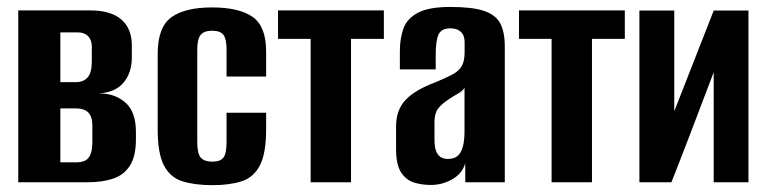

<svg xmlns="http://www.w3.org/2000/svg" viewBox="-20 -525 2208 553"><path d="M32.6 0V-495H239.8Q299.1 -495 329.4 -468.9Q359.7 -442.8 359.7 -394.3V-360.4Q359.7 -315.9 336.5 -287.8Q313.3 -259.6 267.6 -256.2V-255.8Q311.5 -255.8 341.5 -229.3Q371.5 -202.7 371.5 -144.7V-123.7Q371.5 -75.1 354.3 -48.1Q337.1 -21.1 305.9 -10.5Q274.6 0 230.8 0ZM153.8 -57.5H200.9Q215.2 -57.5 225.2 -62.5Q235.3 -67.4 240.6 -80.4Q246 -93.3 246 -117.2V-163.1Q246 -181.7 240.3 -192.5Q234.7 -203.3 224 -208Q213.4 -212.8 198.4 -212.8H153.8ZM153.8 -288.4H198Q221 -288.4 232.7 -302.4Q244.4 -316.4 244.4 -347.5V-390.5Q244.4 -410.1 233.7 -420.9Q223 -431.7 204.4 -431.7H153.8Z M592.3 8.3Q540.9 8.3 505.5 -2.8Q470.2 -14 452.2 -48.5Q434.2 -83 434.2 -151.7V-369.7Q434.2 -446.5 473.3 -475.1Q512.5 -503.6 590.7 -503.6Q668.6 -503.6 707.5 -476.4Q746.5 -449.2 746.5 -376.8V-304.5H632.5V-383.3Q632.5 -412.1 623.7 -424.3Q614.9 -436.5 590.7 -436.5Q567.5 -436.5 557.8 -424.3Q548.2 -412.1 548.2 -383.3V-114.5Q548.2 -83.9 557.8 -71.6Q567.5 -59.4 592 -59.4Q614.9 -59.4 623.7 -71.3Q632.5 -83.2 632.5 -114.5V-200.3H746.5V-152.4Q746.5 -83.6 728.7 -49Q710.9 -14.3 676.3 -3Q641.8 8.3 592.3 8.3Z M874.7 0V-413H780.8V-495H1085.6V-413H991V0Z M1220.7 7.7Q1194.9 7.7 1172.3 0.7Q1149.6 -6.4 1135.2 -28.5Q1120.8 -50.6 1120.8 -95V-161.4Q1120.8 -208.3 1148.3 -237.4Q1175.9 -266.5 1235.1 -288.4Q1266.4 -301.3 1284.4 -311.2Q1302.4 -321 1310.3 -335.3Q1318.2 -349.5 1318.2 -375.2V-402.4Q1318.2 -417.7 1312.9 -426.4Q1307.5 -435.1 1298.3 -439.2Q1289.1 -443.4 1277 -443.4Q1251.4 -443.4 1243.1 -425.6Q1234.9 -407.9 1234.9 -367.1V-325.1H1131.7V-378Q1131.7 -415 1142.2 -443.5Q1152.8 -472 1184.1 -488.5Q1215.4 -505 1277 -505Q1340.2 -505 1373.9 -493.7Q1407.6 -482.5 1420.8 -457.6Q1433.9 -432.7 1433.9 -391.4V0H1320.2L1319.9 -54.7Q1311.7 -25.6 1283.2 -9Q1254.6 7.7 1220.7 7.7ZM1269.7 -67.2Q1296.6 -67.2 1307.2 -87.5Q1317.9 -107.7 1317.9 -145.4V-271.9Q1312 -262.5 1297.9 -254.7Q1283.7 -246.9 1270.5 -237.7Q1251.4 -225 1241.4 -211.6Q1231.4 -198.2 1231.4 -174.1V-123Q1231.4 -101.5 1236.3 -89.2Q1241.3 -76.9 1250.1 -72.1Q1258.8 -67.2 1269.7 -67.2Z M1568.7 0V-413H1474.8V-495H1779.6V-413H1685V0Z M1821.6 0V-494.7H1922V-204.5L2035.7 -494.7H2135.7V0H2035.6V-317Q2005.3 -237.4 1975.3 -158.5Q1945.3 -79.6 1913.8 0Z"/></svg>

Font: Alumni Sans SC Thin
Style: Regular
Weight: 100
Designer: Robert E. Leuschke
Foundry: Robert E. Leuschke
Version: Version 1.018